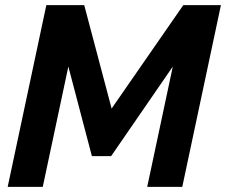

<svg xmlns="http://www.w3.org/2000/svg" viewBox="-20 -730 883 750"><path d="M161 -710H309L416 -306L696 -710H843L692 0H555L655 -470L414 -120H339L247 -470L147 0H10Z"/></svg>

Font: PTCRaleway
Style: Bold Italic
Weight: 700
Italic angle: -12°
Designer: Matt McInerney, Pablo Impallari, Rodrigo Fuenzalida
Foundry: Matt McInerney, Pablo Impallari, Rodrigo Fuenzalida
Version: Version 3.000g; ttfautohint (v1.5) -l 8 -r 28 -G 28 -x 14 -D